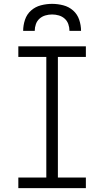

<svg xmlns="http://www.w3.org/2000/svg" viewBox="-20 -975 540 995"><path d="M75 0V-55H220V-680H75V-735H425V-680H280V-55H425V0ZM100 -815Q100 -844 109.5 -872.5Q119 -901 141 -920.5Q163 -940 192 -947.5Q221 -955 250 -955Q279 -955 308 -947.5Q337 -940 359 -920.5Q381 -901 390.5 -872.5Q400 -844 400 -815H340Q340 -833 334 -850Q328 -867 315 -878.5Q302 -890 285 -895Q268 -900 250 -900Q232 -900 215 -895Q198 -890 185 -878.5Q172 -867 166 -850Q160 -833 160 -815Z"/></svg>

Font: Iosevka SS18 Light
Style: Regular
Weight: 300
Monospace: yes
Designer: Belleve Invis
Foundry: Belleve Invis
Version: Version 25.1.1; ttfautohint (v1.8.4)